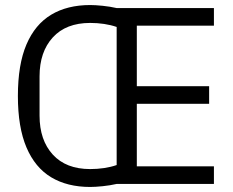

<svg xmlns="http://www.w3.org/2000/svg" viewBox="-20 -730 926 762"><path d="M829 0H443Q417 6 387.5 9Q358 12 338 12Q247 12 183 -26.5Q119 -65 85 -145Q51 -225 51 -349Q51 -474 85 -553.5Q119 -633 183 -671.5Q247 -710 338 -710Q358 -710 387.5 -707Q417 -704 443 -698H829V-628H523V-388H810V-318H523V-70H829ZM338 -59Q366 -59 393 -63Q420 -67 443 -75V-623Q420 -631 393 -635Q366 -639 338 -639Q242 -639 189.5 -581.5Q137 -524 137 -427V-271Q137 -174 189.5 -116.5Q242 -59 338 -59Z"/></svg>

Font: IBM Plex Sans Condensed
Style: Regular
Weight: 400
Width: 3
Designer: Mike Abbink, Paul van der Laan, Pieter van Rosmalen
Foundry: Bold Monday
Version: Version 3.201